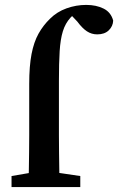

<svg xmlns="http://www.w3.org/2000/svg" viewBox="-20 -762 481 782"><path d="M27 0V-45L126 -62H192L307 -45V0ZM96 0Q97 -35 97.5 -70.5Q98 -106 98.5 -141.5Q99 -177 99 -212V-420Q99 -493 108.5 -542Q118 -591 137 -625Q156 -659 184 -686Q212 -714 251 -728Q290 -742 331 -742Q372 -742 402 -727Q432 -712 441 -678Q440 -655 423 -638.5Q406 -622 376 -622Q353 -622 334 -634.5Q315 -647 295 -674L259 -712L264 -717H303L307 -716Q293 -711 284.5 -705.5Q276 -700 267 -690Q246 -667 236 -634.5Q226 -602 223 -553.5Q220 -505 220 -433V-212Q220 -177 220.5 -141.5Q221 -106 221.5 -70.5Q222 -35 222 0Z"/></svg>

Font: Source Serif 4 18pt SemiBold
Style: Regular
Weight: 600
Designer: Frank Grießhammer
Foundry: Adobe Systems Incorporated
Version: Version 4.004;hotconv 1.0.116;makeotfexe 2.5.65601